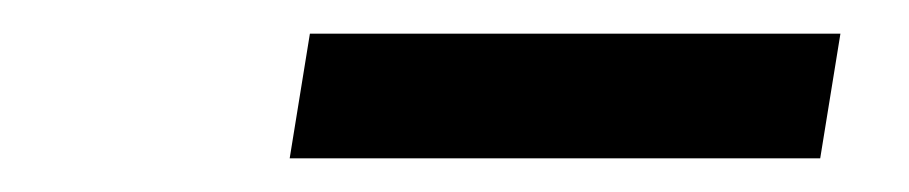

<svg xmlns="http://www.w3.org/2000/svg" viewBox="-20 -710 540 114"><path d="M152 -616 164 -690H479L467 -616Z"/></svg>

Font: Nunito Sans 12pt ExtraLight
Style: Italic
Weight: 200
Italic angle: -9°
Designer: Vernon Adams
Foundry: Vernon Adams
Version: Version 3.101;gftools[0.9.27]